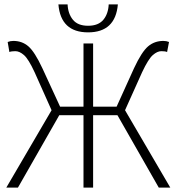

<svg xmlns="http://www.w3.org/2000/svg" viewBox="-20 -858 808 878"><path d="M247.1 -837.9H289.1Q291 -794.9 313.5 -767.6Q335.9 -740.2 382.8 -740.2Q429.7 -740.2 452.6 -767.6Q475.1 -794.9 477.1 -837.9H519Q507.8 -710 382.8 -710Q257.8 -710 247.1 -837.9ZM50.3 -624Q31.7 -624 22.9 -620.1L15.1 -666Q27.3 -670.9 41 -670.9Q81.1 -670.9 109.9 -646Q138.7 -621.1 173.8 -545.9L254.9 -370.1H361.8V-659.2H405.8V-370.1H513.2L592.8 -545.9Q627.9 -621.1 657.2 -646Q686.5 -670.9 727.1 -670.9Q741.2 -670.9 752.9 -666L744.1 -620.1Q736.3 -624 717.8 -624Q699.2 -624 678.7 -606Q658.2 -587.9 629.9 -527.8L551.8 -354L758.8 0H706.1L517.1 -331.1H405.8V0H361.8V-331.1H251L62 0H8.8L215.8 -354L138.2 -527.8Q110.4 -587.9 89.8 -606Q69.3 -624 50.3 -624Z"/></svg>

Font: SourceSansPro-Light
Style: Regular
Weight: 300
Designer: Paul D. Hunt
Foundry: Adobe Systems Incorporated
Version: Version 2.020;PS 2.0;hotconv 1.0.86;makeotf.lib2.5.63406